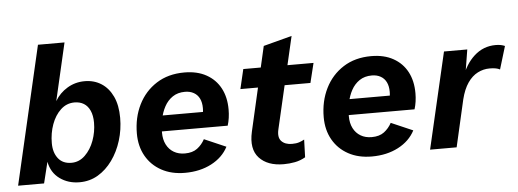

<svg xmlns="http://www.w3.org/2000/svg" viewBox="-48 -851 2681 994"><g transform="rotate(-5 1292.0 -354.0)"><path d="M400 -509Q449 -509 486.5 -485Q524 -461 545.5 -415.5Q567 -370 567 -304Q567 -243 549.5 -186.5Q532 -130 500 -85.5Q468 -41 425 -15.5Q382 10 329 10Q270 10 226.5 -21.5Q183 -53 172 -110L145 0H10L176 -718H314L245 -419Q269 -460 310 -484.5Q351 -509 400 -509ZM296 -94Q336 -94 366.5 -123.5Q397 -153 413.5 -198Q430 -243 430 -291Q430 -328 418.5 -353.5Q407 -379 386.5 -391.5Q366 -404 338 -404Q297 -404 266.5 -375.5Q236 -347 219.5 -301.5Q203 -256 203 -204Q203 -155 227 -124.5Q251 -94 296 -94Z M877 9Q807 9 755 -19.5Q703 -48 674.5 -98.5Q646 -149 646 -215Q646 -298 679 -364.5Q712 -431 773 -470Q834 -509 918 -509Q985 -509 1032.5 -482.5Q1080 -456 1105 -409Q1130 -362 1130 -298Q1130 -276 1127 -255Q1124 -234 1118 -215H731L732 -297H1034L992 -272Q995 -284 996.5 -294.5Q998 -305 998 -317Q998 -346 988 -366.5Q978 -387 958.5 -398Q939 -409 913 -409Q875 -409 848.5 -391Q822 -373 806 -343.5Q790 -314 783 -278.5Q776 -243 776 -209Q776 -173 789.5 -146.5Q803 -120 827.5 -105.5Q852 -91 885 -91Q925 -91 949.5 -109.5Q974 -128 989 -156L1102 -107Q1074 -53 1014.5 -22Q955 9 877 9Z M1390 9Q1306 9 1263 -37.5Q1220 -84 1240 -173L1340 -610L1488 -649L1378 -174Q1368 -132 1387 -112Q1406 -92 1442 -92Q1464 -92 1479 -97Q1494 -102 1506 -109L1503 -17Q1477 -2 1448.5 3.5Q1420 9 1390 9ZM1200 -398 1224 -500H1589L1564 -398Z M1848 9Q1778 9 1726 -19.5Q1674 -48 1645.5 -98.5Q1617 -149 1617 -215Q1617 -298 1650 -364.5Q1683 -431 1744 -470Q1805 -509 1889 -509Q1956 -509 2003.5 -482.5Q2051 -456 2076 -409Q2101 -362 2101 -298Q2101 -276 2098 -255Q2095 -234 2089 -215H1702L1703 -297H2005L1963 -272Q1966 -284 1967.5 -294.5Q1969 -305 1969 -317Q1969 -346 1959 -366.5Q1949 -387 1929.5 -398Q1910 -409 1884 -409Q1846 -409 1819.5 -391Q1793 -373 1777 -343.5Q1761 -314 1754 -278.5Q1747 -243 1747 -209Q1747 -173 1760.5 -146.5Q1774 -120 1798.5 -105.5Q1823 -91 1856 -91Q1896 -91 1920.5 -109.5Q1945 -128 1960 -156L2073 -107Q2045 -53 1985.5 -22Q1926 9 1848 9Z M2151 0 2267 -500H2388L2362 -339L2354 -352Q2377 -424 2424.5 -467Q2472 -510 2536 -510Q2552 -510 2563.5 -507.5Q2575 -505 2584 -501L2548 -382Q2539 -387 2526 -389.5Q2513 -392 2494 -392Q2462 -392 2432.5 -377Q2403 -362 2380.5 -329.5Q2358 -297 2345 -245L2289 0Z"/></g></svg>

Font: Kantumruy Pro SemiBold
Style: Italic
Weight: 600
Italic angle: -13°
Version: Version 1.002